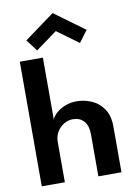

<svg xmlns="http://www.w3.org/2000/svg" viewBox="-99 -981 738 1044"><g transform="rotate(-10 270.0 -459.0)"><path d="M311.5 -422.5Q353.5 -422.5 393.5 -405.2Q433.5 -388 459.2 -350.5Q485 -313 485 -252.5V0H357.5V-230.5Q357.5 -281 334.8 -305.5Q312 -330 274 -330Q248.5 -330 225.2 -316.2Q202 -302.5 187.2 -278.2Q172.5 -254 172.5 -223V0H45V-688H172.5V-345Q177.5 -362 197 -380Q216.5 -398 246.5 -410.2Q276.5 -422.5 311.5 -422.5ZM385 -731.5 266.5 -818 148.5 -732 100.5 -796 266.5 -917.5 433 -795.5Z"/></g></svg>

Font: League Spartan Thin SemiBold
Style: Regular
Weight: 600
Version: Version 2.002